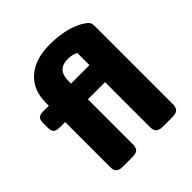

<svg xmlns="http://www.w3.org/2000/svg" viewBox="-187 -830 966 966"><g transform="rotate(-45 295.5 -347.5)"><path d="M93 -43V-364H53Q29 -364 20 -374Q11 -384 11 -407V-438Q11 -461 20 -470.5Q29 -480 53 -480H93V-501Q93 -592 151.5 -643.5Q210 -695 315 -695Q376 -695 427.5 -682Q479 -669 514 -645Q529 -635 534.5 -625.5Q540 -616 540 -597V-43Q540 -21 529.5 -10.5Q519 0 494 0H423Q398 0 387.5 -10.5Q377 -21 377 -43V-364H255V-43Q255 -21 245 -10.5Q235 0 210 0H138Q114 0 103.5 -10.5Q93 -21 93 -43ZM382 -480V-566Q362 -579 324 -579Q289 -579 270 -559Q251 -539 251 -501V-480Z"/></g></svg>

Font: Mitr Medium
Style: Regular
Weight: 500
Designer: Thanarat Vachiruckul
Foundry: Cadson Demak
Version: Version 1.003